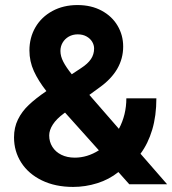

<svg xmlns="http://www.w3.org/2000/svg" viewBox="-20 -737 688 768"><path d="M36.1 -187.5Q36.1 -227.1 51.8 -259Q67.4 -291 95 -317.1Q122.6 -343.3 165.5 -372.6Q133.3 -413.6 115.5 -452.6Q97.7 -491.7 97.7 -535.2Q97.7 -586.4 121.6 -627.7Q145.5 -668.9 189.5 -692.9Q233.4 -716.8 290 -716.8Q345.2 -716.8 386.7 -694.3Q428.2 -671.9 450.4 -634Q472.7 -596.2 472.7 -550.8Q472.7 -455.1 378.9 -387.7L337.4 -357.4L455.6 -221.7Q485.4 -277.3 485.4 -343.8H605.5Q605.5 -273.9 588.9 -218.3Q572.3 -162.6 542 -122.1L648.4 0H497.1L453.6 -48.8Q416.5 -19 369.1 -4.2Q321.8 10.7 272.5 10.7Q201.2 10.7 147.5 -15.4Q93.8 -41.5 64.9 -86.7Q36.1 -131.8 36.1 -187.5ZM279.3 -106.4Q329.1 -106.4 375.5 -135.7L240.2 -286.6L235.4 -283.2Q206.1 -261.7 191.4 -239Q176.8 -216.3 176.8 -195.3Q176.8 -169.9 189.5 -149.7Q202.1 -129.4 225.3 -117.9Q248.5 -106.4 279.3 -106.4ZM267.1 -439.9 304.7 -464.8Q331.1 -481.9 343.8 -500.7Q356.4 -519.5 356.4 -543Q356.4 -557.1 348.6 -570.1Q340.8 -583 325.9 -591.3Q311 -599.6 291 -599.6Q271 -599.6 255.1 -590.6Q239.3 -581.5 230.5 -566.4Q221.7 -551.3 221.7 -533.2Q221.7 -512.2 233.2 -490Q244.6 -467.8 267.1 -439.9Z"/></svg>

Font: Pretendard
Style: Bold
Weight: 700
Designer: Base glyphs from Inter by Rasmus Andersson; Hangeul glyphs from Noto Sans CJK(Source Han Sans) by Jang Soo-young and Kan
Foundry: Kil Hyung-jin
Version: Version 1.309